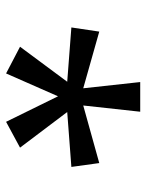

<svg xmlns="http://www.w3.org/2000/svg" viewBox="57 -842 492 647"><g transform="rotate(90 303.5 -519.0)"><path d="M138 -340 256 -499 73 -513 87 -607 278 -553 257 -745H357L336 -553L530 -607L543 -513L358 -499L478 -340L391 -293L305 -468L228 -293Z"/></g></svg>

Font: hexuhindi05
Style: Book
Weight: 400
Designer: Jelle Bosma - Monotype Design Team
Foundry: Monotype Imaging Inc.
Version: Version 2.003